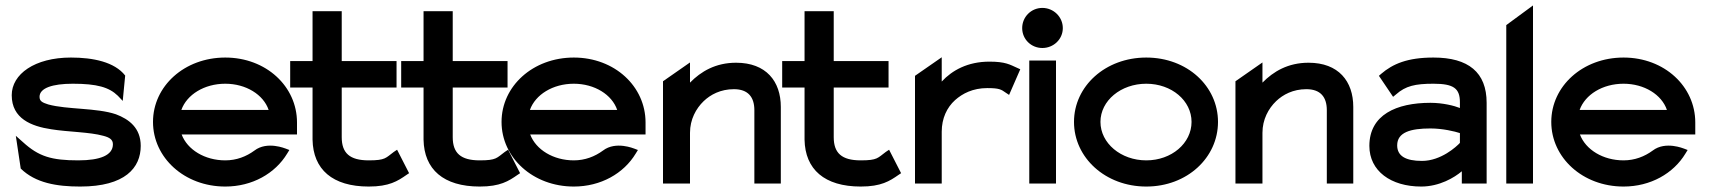

<svg xmlns="http://www.w3.org/2000/svg" viewBox="-20 -673 6267 704"><path d="M240 -462C107 -462 23 -401 23 -324C23 -238 95 -210 168 -199C230 -189 309 -189 359 -175C382 -169 394 -161 394 -144C394 -104 348 -85 267 -85C169 -85 122 -99 64 -152L38 -175L56 -55C110 -2 188 11 274 11C439 11 496 -58 496 -138C496 -204 453 -236 405 -254C334 -278 226 -271 157 -290C135 -297 125 -302 125 -318C125 -350 172 -366 247 -366C336 -366 380 -353 412 -322L430 -303L439 -396C400 -446 321 -462 240 -462Z M1069 -180V-224C1069 -356 956 -462 806 -462C656 -462 541 -357 541 -226C541 -95 656 11 806 11C905 11 989 -37 1033 -110L1041 -123L1028 -128C1027 -128 960 -157 913 -121C883 -99 847 -85 806 -85C731 -85 667 -124 646 -180ZM645 -270C665 -326 729 -366 806 -366C882 -366 946 -326 965 -270Z M1480 -38 1436 -124 1424 -116C1394 -94 1394 -85 1332 -85C1262 -85 1233 -112 1233 -170V-352H1434V-449H1233V-632H1126V-449H1044V-352H1126V-161C1128 -52 1199 11 1332 11C1407 11 1438 -9 1471 -32Z M1887 -38 1843 -124 1831 -116C1801 -94 1801 -85 1739 -85C1669 -85 1640 -112 1640 -170V-352H1841V-449H1640V-632H1533V-449H1451V-352H1533V-161C1535 -52 1606 11 1739 11C1814 11 1845 -9 1878 -32Z M2347 -180V-224C2347 -356 2234 -462 2084 -462C1934 -462 1819 -357 1819 -226C1819 -95 1934 11 2084 11C2183 11 2267 -37 2311 -110L2319 -123L2306 -128C2305 -128 2238 -157 2191 -121C2161 -99 2125 -85 2084 -85C2009 -85 1945 -124 1924 -180ZM1923 -270C1943 -326 2007 -366 2084 -366C2160 -366 2224 -326 2243 -270Z M2843 -281C2843 -375 2789 -443 2679 -443C2604 -443 2550 -411 2510 -370V-444L2411 -375V0H2510V-186C2510 -235 2532 -275 2560 -302C2585 -326 2622 -346 2671 -346C2723 -346 2746 -317 2746 -269V0H2843Z M3284 -38 3240 -124 3228 -116C3198 -94 3198 -85 3136 -85C3066 -85 3037 -112 3037 -170V-352H3238V-449H3037V-632H2930V-449H2848V-352H2930V-161C2932 -52 3003 11 3136 11C3211 11 3242 -9 3275 -32Z M3710 -424C3683 -436 3667 -447 3608 -447C3528 -447 3471 -415 3433 -374V-463L3335 -395V0H3433V-190C3433 -239 3452 -279 3482 -306C3509 -330 3547 -350 3600 -350C3644 -350 3651 -345 3668 -333L3680 -325L3721 -419Z M3802 -497C3843 -497 3877 -529 3877 -570C3877 -611 3843 -644 3802 -644C3761 -644 3728 -611 3728 -570C3728 -529 3761 -497 3802 -497ZM3852 -451H3754V0H3852Z M4183 -366C4276 -366 4349 -304 4349 -226C4349 -148 4276 -85 4183 -85C4090 -85 4015 -148 4015 -226C4015 -304 4090 -366 4183 -366ZM4183 11C4333 11 4446 -95 4446 -226C4446 -357 4333 -462 4183 -462C4033 -462 3918 -357 3918 -226C3918 -95 4033 11 4183 11Z M4942 -281C4942 -375 4888 -443 4778 -443C4703 -443 4649 -411 4609 -370V-444L4510 -375V0H4609V-186C4609 -235 4631 -275 4659 -302C4684 -326 4721 -346 4770 -346C4822 -346 4845 -317 4845 -269V0H4942Z M5036 -395 5088 -318 5099 -327C5134 -358 5169 -366 5236 -366C5310 -366 5333 -349 5333 -298V-277C5313 -285 5271 -296 5225 -296C5100 -296 5001 -252 5001 -138C5001 -46 5080 11 5191 11C5258 11 5313 -22 5340 -45V0H5431V-296C5431 -408 5364 -462 5236 -462C5141 -462 5087 -439 5044 -402ZM5103 -140C5103 -188 5152 -202 5225 -202C5270 -202 5315 -191 5333 -185V-149C5321 -136 5264 -83 5194 -83C5134 -83 5103 -101 5103 -140Z M5601 0V-653L5503 -581V0Z M6196 -180V-224C6196 -356 6083 -462 5933 -462C5783 -462 5668 -357 5668 -226C5668 -95 5783 11 5933 11C6032 11 6116 -37 6160 -110L6168 -123L6155 -128C6154 -128 6087 -157 6040 -121C6010 -99 5974 -85 5933 -85C5858 -85 5794 -124 5773 -180ZM5772 -270C5792 -326 5856 -366 5933 -366C6009 -366 6073 -326 6092 -270Z"/></svg>

Font: Charger
Style: ExBd
Weight: 400
Designer: Jasper
Foundry: Cannot Into Space Fonts
Version: Version 0.99